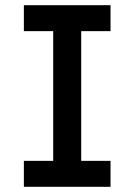

<svg xmlns="http://www.w3.org/2000/svg" viewBox="-20 -720 518 740"><path d="M72 0V-100H185V-600H72V-700H406V-600H293V-100H406V0Z"/></svg>

Font: Lexend Deca
Style: Regular
Weight: 400
Designer: Bonnie Shaver-Troup, Thomas Jockin
Foundry: Lexend
Version: Version 1.008; ttfautohint (v1.8.4.7-5d5b)